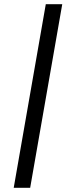

<svg xmlns="http://www.w3.org/2000/svg" viewBox="-20 -790 340 910"><path d="M45 100 197 -770H275L123 100Z"/></svg>

Font: ABeeZee
Style: Italic
Weight: 400
Italic angle: -10°
Designer: Anja Meiners
Foundry: Anja Meiners
Version: Version 1.003; ttfautohint (v1.8.3)